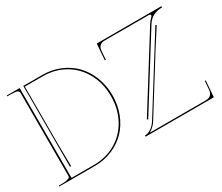

<svg xmlns="http://www.w3.org/2000/svg" viewBox="-127 -1074 1604 1388"><g transform="rotate(-30 675.0 -380.0)"><path d="M1217.8 -658.2Q1149.9 -553.7 1128.9 -520L848.1 -69.8Q825.2 -32.7 786.1 -9.8H1253.4Q1279.8 -9.8 1294.9 -23.9Q1310.1 -38.1 1312 -65.4L1317.4 -135.7L1325.2 -134.3L1314.9 -4.4Q1314.9 0 1310.1 0H745.1V-9.8Q770.5 -9.8 796.4 -26.4Q822.3 -43 842.8 -76.2L1210 -664.1ZM815.4 -104 1181.2 -689.9Q1195.3 -712.4 1212.4 -728Q1219.2 -733.9 1219.2 -739.3Q1219.2 -743.7 1215.1 -746.8Q1210.9 -750 1204.6 -750H837.4Q783.7 -750 779.3 -695.3L773.9 -624.5L765.6 -625.5L775.4 -755.4Q775.4 -759.8 780.3 -759.8H1315.4V-750Q1230 -750 1189 -684.1L823.2 -97.7ZM24.9 -759.8H132.3V-9.8H319.8Q421.4 -9.8 502.7 -57.4Q584 -105 629.4 -189.5Q674.8 -273.9 674.8 -379.9Q674.8 -485.8 629.4 -570.3Q584 -654.8 502.7 -702.4Q421.4 -750 319.8 -750H169.9V-260.7L172.4 -85H162.6V-759.8H322.3Q400.4 -759.8 468.3 -731.2Q536.1 -702.6 584.2 -652.8Q632.3 -603 659.9 -532.2Q687.5 -461.4 687.5 -379.9Q687.5 -298.3 659.9 -227.5Q632.3 -156.7 584.2 -106.9Q536.1 -57.1 468.3 -28.6Q400.4 0 322.3 0H24.9V-7.3H44.9Q77.1 -7.3 94.5 -11.7Q111.8 -16.1 116 -21.5Q120.1 -26.9 120.1 -35.6V-727.5Q120.1 -740.7 105.5 -746.6Q90.8 -752.4 44.9 -752.4H24.9Z"/></g></svg>

Font: ZnikomitNo25
Style: Regular
Weight: 100
Designer: gluk
Foundry: gluk
Version: Version 0.56